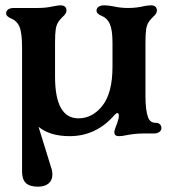

<svg xmlns="http://www.w3.org/2000/svg" viewBox="-20 -502 640 722"><path d="M63 143V-322Q63 -379 53 -402Q43 -424 23 -432Q3 -440 3 -452Q3 -461 10.5 -466.5Q18 -472 33 -472H121Q153 -472 179 -478Q199 -482 207 -482Q230 -482 230 -462Q230 -456 226 -450Q222 -444 216 -439Q206 -429 201 -422Q192 -409 189.5 -391.5Q187 -374 187 -342V-214Q187 -57 275 -57Q328 -57 365.5 -105Q403 -153 403 -251V-342Q403 -389 393 -412Q383 -434 363 -442Q343 -450 343 -462Q343 -471 350.5 -476.5Q358 -482 373 -482Q385 -482 407 -478Q433 -472 461 -472Q494 -472 522 -479Q527 -480 534 -481Q541 -482 547 -482Q570 -482 570 -462Q570 -456 566 -450Q562 -444 556 -439Q546 -429 541 -422Q532 -409 529.5 -391.5Q527 -374 527 -342V-140Q527 -87 537 -60Q541 -50 548 -45Q555 -40 567 -40Q576 -40 581.5 -34.5Q587 -29 587 -20Q587 -12 579.5 -6Q572 0 557 0H519Q487 0 452 7Q439 10 427 10Q410 10 410 -5Q410 -14 421 -40Q427 -58 427 -66Q427 -77 421 -77Q418 -77 411 -70Q342 10 242 10Q168 10 125 -25L172 127Q177 140 177 155Q177 176 162.5 188Q148 200 123 200Q92 200 77.5 186.5Q63 173 63 143Z"/></svg>

Font: Raigarh Medium
Style: Regular
Weight: 500
Designer: jaikishan Patel
Foundry: MagicType
Version: Version 1.000